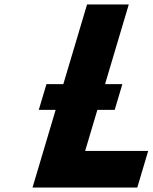

<svg xmlns="http://www.w3.org/2000/svg" viewBox="-20 -845 689 865"><path d="M418.7 -350H496.7L531.3 -466H453.3L560.2 -825H372.2L265.3 -466H189.3L154.7 -350H230.7L126.5 0H598.5L647.6 -165H363.6Z"/></svg>

Font: Hussar
Style: BdOblThree
Weight: 700
Foundry: Cannot Into Space Fonts
Version: Version 2.00